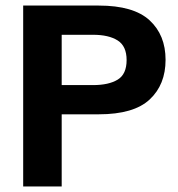

<svg xmlns="http://www.w3.org/2000/svg" viewBox="-20 -670 640 690"><path d="M201.7 0H63.3V-650H335Q460 -650 517.5 -597.1Q575 -544.2 575 -455Q575 -365.8 517.9 -312.5Q460.8 -259.2 335 -259.2H201.7ZM201.7 -545V-364.2H314.2Q370.8 -364.2 402.9 -383.8Q435 -403.3 435 -454.2Q435 -504.2 402.9 -524.6Q370.8 -545 314.2 -545Z"/></svg>

Font: Familjen Grotesk Variable
Style: Regular
Weight: 400
Designer: Anders Wikstroem, Jonas Baeckman, Matilda Gysing, Kristian Moeller
Foundry: Familjen STHLM AB
Version: Version 2.000